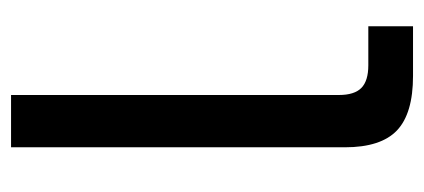

<svg xmlns="http://www.w3.org/2000/svg" viewBox="-228 -532 760 344"><g transform="rotate(-90 152.0 -360.0)"><path d="M60.1 -720.2H153.8V-132.8Q153.8 -105 166.5 -92.5Q179.2 -80.1 207 -80.1H276.9V0H188Q120.6 0 90.3 -28.8Q60.1 -57.6 60.1 -122.1Z"/></g></svg>

Font: Aspekta 450
Style: Regular
Weight: 450
Designer: Ivo Dolenc
Version: Version 2.000